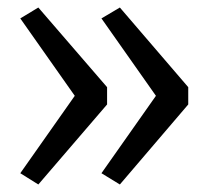

<svg xmlns="http://www.w3.org/2000/svg" viewBox="-20 -536 546 511"><path d="M82 -45 34 -75 179 -281 34 -487 82 -516 265 -304V-258ZM299 -45 250 -75 395 -281 250 -487 299 -516 481 -304V-258Z"/></svg>

Font: REM Medium Light
Style: Regular
Weight: 300
Version: Version 1.005;gftools[0.9.28]